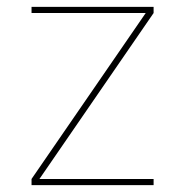

<svg xmlns="http://www.w3.org/2000/svg" viewBox="-20 -540 540 560"><path d="M72 0V-18L405 -502H72V-520H428V-502L95 -18H428V0Z"/></svg>

Font: Iosevka SS18 Thin
Style: Regular
Weight: 100
Monospace: yes
Designer: Belleve Invis
Foundry: Belleve Invis
Version: Version 25.1.1; ttfautohint (v1.8.4)